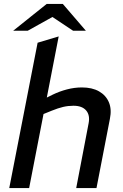

<svg xmlns="http://www.w3.org/2000/svg" viewBox="-20 -955 627 975"><path d="M27 0 171 -738 278 -770 211 -425 178 -440 249 -475Q282 -491 320 -501Q358 -511 396 -511Q448 -511 483 -491Q518 -471 533 -435.5Q548 -400 538 -351L470 0H367L430 -329Q438 -370 417.5 -394Q397 -418 353 -418Q326 -418 300.5 -412Q275 -406 243 -393L201 -376L128 0ZM47 -799 217 -935H299L270 -882L121 -799ZM351 -799 225 -883 217 -935H299L416 -799Z"/></svg>

Font: REM
Style: Italic
Weight: 400
Italic angle: -11°
Designer: Octavio Pardo
Foundry: Ashler Design
Version: Version 1.005;gftools[0.9.28]